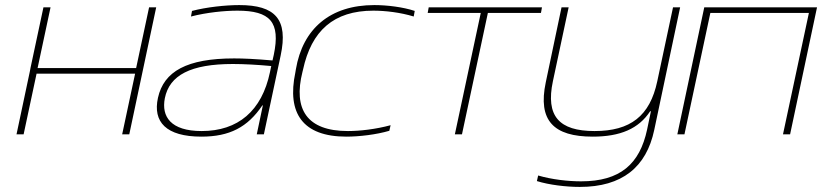

<svg xmlns="http://www.w3.org/2000/svg" viewBox="-20 -529 3237 756"><path d="M45 0H73L124 -239H512L461 0H489L595 -500H567L516 -261H128L179 -500H151L100 -261L98 -250Z M922 -509C868 -509 793 -501 736 -486L732 -464C794 -480 864 -487 915 -487C1044 -487 1085 -442 1058 -313L1053 -291C984 -297 938 -299 902 -299C716 -299 625 -248 602 -144C581 -49 634 9 773 9C884 9 955 -28 1013 -114H1015L991 0H1019L1085 -310C1116 -454 1063 -509 922 -509ZM629 -142C647 -233 731 -277 897 -277C940 -277 995 -274 1048 -269L1043 -245C1011 -92 917 -13 774 -13C652 -13 615 -70 629 -142Z M1145 -256 1143 -244C1109 -83 1172 9 1344 9C1395 9 1462 1 1513 -14L1518 -36C1459 -20 1396 -13 1350 -13C1188 -13 1134 -99 1171 -246L1173 -254C1206 -408 1294 -487 1450 -487C1497 -487 1557 -480 1609 -464L1613 -486C1568 -501 1505 -509 1454 -509C1280 -509 1172 -416 1145 -256Z M1771 0H1799L1901 -478H2110L2114 -500H1668L1664 -478H1873Z M2556 -17 2658 -500H2630L2568 -209C2539 -72 2462 -13 2321 -13C2181 -13 2128 -72 2157 -209L2219 -500H2191L2129 -205C2097 -54 2160 9 2314 9C2422 9 2495 -22 2540 -91H2543L2528 -19C2499 117 2422 185 2268 185C2218 185 2153 178 2099 162L2094 184C2142 199 2209 207 2263 207C2430 207 2525 129 2556 -17Z M2647 0H2675L2777 -478H3165L3063 0H3091L3197 -500H2753Z"/></svg>

Font: LT Wave Thin
Style: Italic
Weight: 100
Designer: Daniel Lyons
Version: Version 2.5 (Glyphs App)